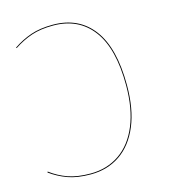

<svg xmlns="http://www.w3.org/2000/svg" viewBox="-105 -775 771 869"><g transform="rotate(-15 280.0 -340.5)"><path d="M476 -339Q476 -228 443.5 -150Q411 -72 352 -31.5Q293 9 214 9Q151 9 107 -7Q63 -23 26 -50L28 -54Q65 -26 108.5 -10.5Q152 5 214 5Q291 5 349.5 -35Q408 -75 440 -152.5Q472 -230 472 -339Q472 -512 406.5 -599Q341 -686 222 -686Q163 -686 120.5 -671.5Q78 -657 37 -630L35 -633Q75 -660 118.5 -675Q162 -690 222 -690Q343 -690 409.5 -602Q476 -514 476 -339Z"/></g></svg>

Font: FiraGO Four
Style: Regular
Weight: 100
Designer: bBox Type
Foundry: bBox Type GmbH
Version: Version 1.001